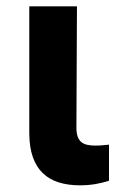

<svg xmlns="http://www.w3.org/2000/svg" viewBox="-20 -565 361 592"><path d="M70.3 -545.5H217.3L215.6 -170.8Q215.6 -154.5 219.5 -143.8Q223.4 -133.2 230.5 -127.1Q237.6 -121.1 248.4 -118.6Q259.2 -116.1 273.1 -116.1Q287.3 -116.1 297.6 -117.2Q307.9 -118.3 316.1 -119V-7.8Q297.2 -1.4 274.5 2.5Q251.8 6.4 226.2 6.4Q190.3 6.4 161.6 -2.5Q132.8 -11.4 112.6 -30.5Q92.3 -49.7 81.5 -79.9Q70.7 -110.1 70.3 -152.7Z"/></svg>

Font: Cannonade
Style: Bold
Weight: 700
Designer: Rasmus Andersson
Foundry: rsms
Version: Version 3.012;git-f93a4a705